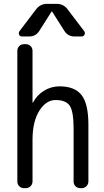

<svg xmlns="http://www.w3.org/2000/svg" viewBox="-20 -980 540 1000"><path d="M94.7 -790Q84 -790 79.6 -799.3Q75.2 -808.6 82 -818.4L168 -931.6Q190.4 -960 224.6 -960H275.4Q310.5 -960 332 -931.6L418 -818.4Q424.8 -809.6 420.4 -799.8Q416 -790 405.3 -790H368.2Q333 -790 314.5 -820.3L252 -918.9Q252 -919.9 250 -919.9Q248 -919.9 248 -918.9L185.5 -820.3Q167 -790 131.8 -790ZM105.5 0Q90.8 0 80.6 -9.8Q70.3 -19.5 70.3 -35.2V-714.8Q70.3 -729.5 80.1 -739.7Q89.8 -750 105.5 -750H114.3Q128.9 -750 139.2 -740.2Q149.4 -730.5 149.4 -714.8V-446.3Q149.4 -445.3 150.4 -445.3Q152.3 -445.3 152.3 -446.3Q171.9 -484.4 209 -507.3Q246.1 -530.3 290 -530.3Q369.1 -530.3 404.8 -484.9Q440.4 -439.5 440.4 -330.1V-35.2Q440.4 -20.5 430.2 -10.3Q419.9 0 405.3 0H398.4Q383.8 0 373.5 -9.8Q363.3 -19.5 363.3 -35.2V-311.5Q363.3 -399.4 343.3 -429.2Q323.2 -459 269.5 -459Q219.7 -459 184.6 -402.8Q149.4 -346.7 149.4 -252V-35.2Q149.4 -20.5 139.2 -10.3Q128.9 0 114.3 0Z"/></svg>

Font: Rounded-L Mgen+ 2m regular
Style: Regular
Weight: 400
Designer: [Source Han Sans]
Ryoko NISHIZUKA  (kana & ideographs); Paul D. Hunt (Latin, Greek & Cyrillic); Wenlong ZHANG  (bopomofo
Version: Version 1.059.20150602